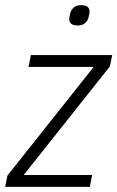

<svg xmlns="http://www.w3.org/2000/svg" viewBox="-27 -726 456 746"><path d="M-7 0 2 -44 337 -466H84L93 -512H409L400 -468L65 -46H331L322 0ZM275 -627Q242 -627 242 -652Q242 -660 247 -678Q250 -689 260.5 -697.5Q271 -706 288 -706Q321 -706 321 -681Q321 -673 316 -655Q313 -644 302.5 -635.5Q292 -627 275 -627Z"/></svg>

Font: IBM Plex Sans Cond Light
Style: Italic
Weight: 300
Width: 3
Italic angle: -11°
Designer: Mike Abbink, Paul van der Laan, Pieter van Rosmalen
Foundry: Bold Monday
Version: Version 1.3